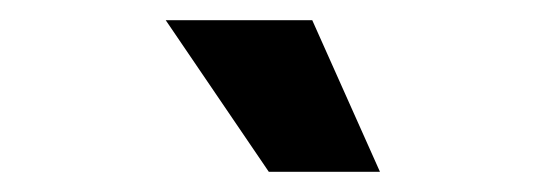

<svg xmlns="http://www.w3.org/2000/svg" viewBox="-20 -755 540 190"><path d="M144 -735H289L356 -585H246Z"/></svg>

Font: Radio Canada Condensed
Style: Bold
Weight: 700
Width: 3
Designer: Charles Daoud, Etienne Aubert Bonn, Alexandre Saumier Demers, Jacques Le Bailly
Foundry: Radio-Canada
Version: Version 2.104; ttfautohint (v1.8.4.7-5d5b);gftools[0.9.28.de